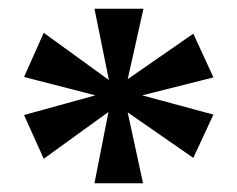

<svg xmlns="http://www.w3.org/2000/svg" viewBox="-20 -781 542 439"><path d="M196 -362H307L272 -524L422 -420L468 -519L305 -563L468 -604L422 -704L272 -600L308 -761H196L229 -598L80 -706L35 -605L198 -563L35 -518L80 -418L228 -525Z"/></svg>

Font: Noto Serif Georgian Bold
Style: Regular
Weight: 700
Designer: Monotype Design Team, Akaki Razmadze
Foundry: Google LLC
Version: Version 2.003